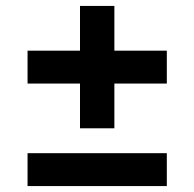

<svg xmlns="http://www.w3.org/2000/svg" viewBox="-20 -628 656 648"><path d="M250 -195V-346H73V-457H250V-608H366V-457H543V-346H366V-195ZM73 0V-111H543V0Z"/></svg>

Font: Overpass Mono
Style: Bold
Weight: 700
Monospace: yes
Designer: Delve Withrington, Dave Bailey
Foundry: Delve Fonts LLC
Version: Version 4.000